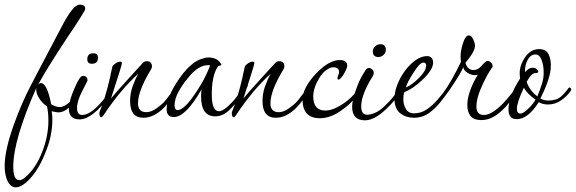

<svg xmlns="http://www.w3.org/2000/svg" viewBox="-73 -500 2474 825"><path d="M-5 305Q-30 305 -44 270Q-53 244 -53 214Q-53 145 -13 34Q4 -13 22.5 -55.5Q41 -98 62 -138L167 -338L202 -404Q224 -444 243 -465Q257 -480 271 -480Q293 -480 293 -463Q293 -458 290 -453Q287 -448 269.5 -419.5Q252 -391 217 -340Q176 -278 144.5 -227.5Q113 -177 91 -137Q97 -143 103 -143Q129 -143 147 -52Q168 -40 183 -40Q204 -40 227 -62Q231 -84 249 -125Q270 -174 283 -174Q303 -174 303 -153Q303 -153 281 -110Q258 -66 258 -36Q258 -6 280 -6Q313 -6 358 -56Q381 -82 390.5 -94.5Q400 -107 400 -107Q400 -107 402 -105.5Q404 -104 404 -101Q404 -96 398 -88Q324 13 269 13Q221 13 223 -37Q200 -17 177 -17Q173 -17 166 -18.5Q159 -20 149 -22Q152 -6 152 14Q152 48 144.5 84.5Q137 121 120 161Q87 243 38 285Q15 305 -5 305ZM322 -226Q302 -226 302 -245Q302 -271 328 -271Q348 -271 348 -252Q348 -226 322 -226ZM10 274Q22 274 34 263Q81 224 109 151Q135 84 135 18Q135 -15 129 -43Q109 -56 95 -78Q80 -101 83 -122Q-16 101 -16 217Q-16 274 10 274Z M543 6Q486 6 486 -66Q486 -98 496.5 -128Q507 -158 521 -183Q486 -152 447.5 -106.5Q409 -61 372 -5Q366 4 363 4Q354 4 354 -14Q354 -18 356 -22Q367 -49 378 -84.5Q389 -120 400 -168Q402 -178 404 -188Q406 -198 410 -214Q412 -220 424 -228Q434 -235 444 -235Q451 -235 451 -229Q451 -224 439 -186Q427 -148 404 -77Q410 -85 429 -106.5Q448 -128 479 -162L541 -230Q548 -237 557 -237Q580 -237 580 -214Q580 -209 576 -202Q520 -110 520 -56Q520 -18 556 -18Q582 -18 616 -47Q630 -58 640.5 -71.5Q651 -85 663 -101Q684 -130 687 -130Q690 -130 690 -124Q690 -118 684 -107Q616 6 543 6Z M674 3Q643 3 643 -31Q643 -82 693 -156Q742 -229 790 -246Q799 -249 807 -251Q815 -253 823 -253Q859 -253 875 -228Q878 -224 878 -221Q878 -219 871 -218Q865 -217 861 -211Q837 -172 837 -94Q837 -22 868 -22Q889 -22 929 -66Q935 -72 946 -87Q957 -102 968 -117.5Q979 -133 983 -138Q986 -141 988 -141Q992 -141 992 -134Q992 -129 986 -120Q964 -85 936 -52Q908 -19 888 -9Q870 0 852 0Q791 0 791 -86Q791 -93 791.5 -100.5Q792 -108 793 -116Q725 3 674 3ZM691 -27Q702 -27 717 -39.5Q732 -52 748 -73Q772 -105 793 -141Q814 -177 830 -219Q827 -220 821 -220Q780 -220 738 -169Q677 -96 677 -48Q677 -27 691 -27Z M1112 6Q1055 6 1055 -66Q1055 -98 1065.5 -128Q1076 -158 1090 -183Q1055 -152 1016.5 -106.5Q978 -61 941 -5Q935 4 932 4Q923 4 923 -14Q923 -18 925 -22Q936 -49 947 -84.5Q958 -120 969 -168Q971 -178 973 -188Q975 -198 979 -214Q981 -220 993 -228Q1003 -235 1013 -235Q1020 -235 1020 -229Q1020 -224 1008 -186Q996 -148 973 -77Q979 -85 998 -106.5Q1017 -128 1048 -162L1110 -230Q1117 -237 1126 -237Q1149 -237 1149 -214Q1149 -209 1145 -202Q1089 -110 1089 -56Q1089 -18 1125 -18Q1151 -18 1185 -47Q1199 -58 1209.5 -71.5Q1220 -85 1232 -101Q1253 -130 1256 -130Q1259 -130 1259 -124Q1259 -118 1253 -107Q1185 6 1112 6Z M1302 8Q1227 8 1227 -72Q1227 -98 1242 -126Q1257 -154 1284 -183Q1340 -242 1387 -242Q1419 -242 1419 -217Q1419 -208 1405 -183Q1390 -158 1381 -158Q1377 -158 1377 -163Q1377 -167 1380 -176Q1384 -184 1384 -190Q1384 -211 1358 -211Q1347 -211 1330 -199.5Q1313 -188 1299 -165Q1273 -122 1273 -86Q1273 -25 1325 -25Q1347 -25 1373.5 -38Q1400 -51 1424.5 -71.5Q1449 -92 1462 -114Q1470 -126 1475 -126Q1479 -126 1479 -123V-119Q1479 -117 1478.5 -114Q1478 -111 1476 -109Q1461 -87 1440 -64.5Q1419 -42 1384 -19Q1366 -7 1344.5 0.5Q1323 8 1302 8Z M1553 -255Q1529 -255 1529 -279Q1529 -291 1538 -300Q1548 -310 1561 -310Q1585 -310 1585 -286Q1585 -274 1576 -265Q1566 -255 1553 -255ZM1495 17Q1440 17 1440 -42Q1440 -70 1460 -124Q1469 -149 1478.5 -166.5Q1488 -184 1498 -199Q1504 -208 1512 -208Q1520 -208 1528 -200Q1533 -195 1533 -187Q1533 -180 1529 -173Q1507 -139 1493 -104.5Q1479 -70 1479 -43Q1479 -7 1505 -7Q1519 -7 1537 -14.5Q1555 -22 1573 -38Q1585 -49 1598.5 -63Q1612 -77 1626 -96Q1652 -128 1652 -128Q1657 -128 1657 -120Q1657 -112 1650 -104Q1559 17 1495 17Z M1705 6Q1672 6 1647 -13Q1622 -32 1622 -77Q1622 -104 1634 -135.5Q1646 -167 1666.5 -195Q1687 -223 1712 -241Q1737 -259 1763 -259Q1773 -259 1780.5 -252Q1788 -245 1788 -231Q1788 -200 1741 -156Q1722 -138 1701.5 -124Q1681 -110 1664 -104Q1660 -91 1660 -74Q1660 -51 1671 -32Q1682 -13 1706 -13Q1736 -13 1761 -30Q1786 -47 1807 -71.5Q1828 -96 1844 -117Q1851 -127 1858 -127Q1862 -127 1862 -123Q1862 -121 1861 -118.5Q1860 -116 1859 -114Q1842 -90 1820 -62Q1798 -34 1770 -14Q1742 6 1705 6ZM1671 -124Q1697 -135 1725 -163Q1758 -195 1758 -219Q1758 -231 1746 -231Q1730 -231 1702 -185Q1677 -147 1671 -124Z M1996 16Q1962 16 1948.5 -2Q1935 -20 1935 -48Q1935 -71 1942.5 -96.5Q1950 -122 1961 -144Q1972 -166 1980 -179Q1977 -178 1974 -177.5Q1971 -177 1967 -177Q1953 -177 1936 -187Q1918 -199 1918 -212Q1912 -198 1901.5 -180Q1891 -162 1877 -141Q1840 -83 1828 -83Q1824 -83 1824 -87Q1824 -91 1830 -99Q1849 -125 1868.5 -159Q1888 -193 1908 -235Q1907 -240 1906.5 -245Q1906 -250 1906 -257Q1906 -280 1915 -310Q1926 -348 1942 -348Q1952 -348 1961 -330Q1964 -323 1966 -316.5Q1968 -310 1968 -303Q1968 -279 1927 -230Q1936 -199 1962 -199Q1981 -199 1997 -218Q2014 -238 2021 -238Q2030 -238 2037 -231Q2044 -224 2044 -213Q2044 -214 2031.5 -195Q2019 -176 2003 -142Q1987 -108 1980.5 -84Q1974 -60 1974 -41Q1974 -6 2007 -6Q2039 -6 2088 -55Q2104 -72 2125 -98Q2151 -130 2151 -130Q2155 -130 2155 -124Q2155 -116 2149 -107Q2135 -85 2118.5 -63.5Q2102 -42 2088 -29Q2042 16 1996 16Z M2147 12Q2112 12 2112 -29Q2112 -86 2162 -163Q2161 -168 2160.5 -174Q2160 -180 2160 -185Q2160 -221 2184 -255Q2208 -289 2243 -289Q2273 -289 2283.5 -268Q2294 -247 2294 -221Q2294 -199 2289 -179Q2284 -158 2274 -132Q2264 -106 2249 -77Q2264 -68 2283 -68Q2300 -68 2315 -72.5Q2330 -77 2343 -90Q2356 -103 2363.5 -113Q2371 -123 2370 -122Q2372 -124 2374 -124Q2378 -124 2380.5 -119Q2383 -114 2379 -109Q2363 -86 2337.5 -68.5Q2312 -51 2282 -51Q2259 -51 2242 -61Q2196 12 2147 12ZM2236 -86Q2249 -118 2256 -141Q2263 -164 2263 -184V-192Q2263 -219 2254 -242.5Q2245 -266 2228 -266Q2205 -266 2192 -238Q2183 -219 2183 -196V-190Q2199 -209 2215 -209Q2230 -209 2237 -199Q2240 -195 2240 -192Q2240 -186 2228 -186Q2210 -186 2190 -148Q2204 -109 2236 -86ZM2163 -12Q2176 -12 2200 -36Q2210 -46 2217 -55Q2224 -64 2228 -72Q2194 -95 2178 -123Q2148 -60 2148 -32Q2148 -12 2163 -12Z"/></svg>

Font: Corinthia
Style: Regular
Weight: 400
Designer: Robert E. Leuschke
Foundry: Robert E. Leuschke
Version: Version 1.013; ttfautohint (v1.8.3)